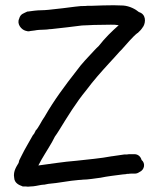

<svg xmlns="http://www.w3.org/2000/svg" viewBox="-20 -690 628 731"><path d="M34 -13C35 7 53 15 65 19L66 20H79C84 21 88 21 95 20C110 20 125 16 137 14C140 14 145 13 147 13H149C154 12 158 11 164 10C203 7 242 -2 282 -5C285 -5 290 -5 295 -6C315 -6 343 -11 360 -13H361C389 -19 418 -22 448 -26L460 -27L463 -28H469C473 -29 477 -29 482 -29H493C500 -29 505 -31 511 -35C530 -43 535 -68 519 -81C516 -93 506 -103 492 -103H472C468 -103 466 -102 464 -102H454C440 -100 421 -97 406 -95H405C364 -87 315 -83 271 -78C220 -74 173 -66 126 -60C141 -90 161 -119 178 -149L189 -170C193 -176 200 -185 205 -194C237 -246 270 -300 308 -346C337 -385 365 -416 396 -450C409 -464 421 -477 435 -493L443 -501C461 -521 485 -550 503 -564H504C513 -572 519 -579 524 -587V-588H525C536 -606 536 -636 509 -644C496 -655 474 -667 449 -669H448C438 -669 426 -670 413 -670C386 -670 358 -669 331 -668H314C308 -667 301 -667 294 -667H289C256 -664 227 -659 195 -656C178 -654 154 -651 137 -651C120 -651 101 -648 86 -646H84C71 -639 58 -638 53 -619C43 -598 62 -577 77 -573C81 -572 88 -569 96 -572L112 -574C121 -576 137 -577 147 -577C155 -577 162 -578 169 -579C171 -579 176 -579 182 -580C218 -584 255 -588 292 -593C299 -593 309 -594 316 -594C324 -594 332 -595 337 -595C359 -595 381 -596 402 -596C413 -596 421 -596 432 -594C406 -571 380 -546 356 -515C351 -511 344 -503 339 -498C315 -472 291 -448 271 -420C228 -365 186 -309 150 -246C138 -230 128 -205 115 -192V-191C111 -182 109 -179 105 -175C91 -149 75 -124 62 -97L53 -79V-78C52 -74 51 -72 51 -70C45 -59 29 -39 34 -13Z"/></svg>

Font: Scribbler
Style: ExBd
Weight: 800
Designer: Mew Too
Foundry: Cannot Into Space Fonts
Version: Version 1.001